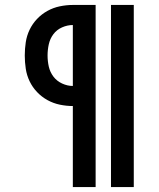

<svg xmlns="http://www.w3.org/2000/svg" viewBox="-20 -755 640 775"><path d="M428 0V-735H520V0ZM274 0V-327Q248 -327 221.5 -332.5Q195 -338 171.5 -351Q148 -364 129.5 -383.5Q111 -403 99.5 -427Q88 -451 84 -477.5Q80 -504 80 -531Q80 -558 84 -584.5Q88 -611 99.5 -635Q111 -659 129.5 -678.5Q148 -698 171.5 -711Q195 -724 221.5 -729.5Q248 -735 274 -735H366V0ZM274 -408V-654Q252 -654 230.5 -644.5Q209 -635 195.5 -617Q182 -599 177 -576.5Q172 -554 172 -531Q172 -508 177 -486Q182 -464 195.5 -446Q209 -428 230.5 -418Q252 -408 274 -408Z"/></svg>

Font: Iosevka Curly Medium Extended
Style: Regular
Weight: 500
Width: 7
Monospace: yes
Designer: Belleve Invis
Foundry: Belleve Invis
Version: Version 11.1.0; ttfautohint (v1.8.3)